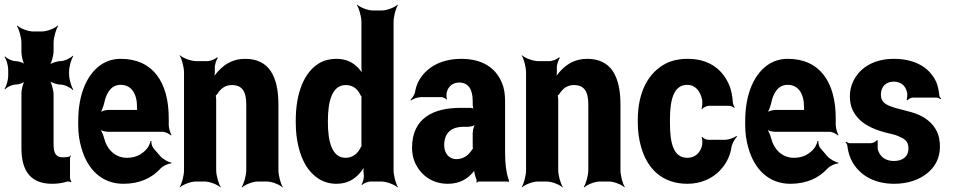

<svg xmlns="http://www.w3.org/2000/svg" viewBox="-32 -796 4180 842"><path d="M197 10C223 10 244 6 264 0C268 -1 276 1 279 4L281 1C279 -2 275 -11 275 -16V-104C275 -107 277 -110 279 -112L277 -115C275 -113 273 -109 271 -109C263 -107 254 -106 244 -106C215 -106 203 -122 203 -161V-380C203 -401 193 -438 182 -449L179 -446C188 -435 217 -425 234 -425C251 -425 278 -412 287 -401L289 -404C281 -415 271 -449 271 -470V-483C271 -504 281 -538 289 -549L287 -552C278 -541 251 -528 234 -528C217 -528 188 -518 179 -507L182 -504C193 -515 203 -552 203 -573V-608C203 -632 214 -669 223 -682L221 -684C209 -672 175 -658 152 -658H113C90 -658 56 -672 44 -684L42 -682C51 -669 62 -632 62 -608V-567C62 -548 70 -517 80 -507L83 -510C75 -520 50 -528 36 -528C21 -528 -2 -539 -10 -549L-12 -546C-4 -536 4 -508 4 -490V-464C4 -445 -4 -417 -12 -407L-10 -404C-2 -414 21 -425 36 -425C50 -425 75 -433 83 -443L80 -446C70 -436 62 -405 62 -387V-146C62 -43 105 10 197 10Z M498 -538C469 -538 443 -531 420 -518C354 -479 311 -390 311 -265V-246C311 -211 316 -178 325 -147C351 -55 413 10 509 10C581 10 635 -16 672 -57C683 -69 708 -80 719 -79L720 -83C708 -84 682 -98 671 -111L641 -146C634 -154 631 -169 632 -177L628 -178C627 -170 620 -153 614 -146C593 -120 564 -104 525 -104C473 -104 437 -140 424 -192C421 -206 411 -226 404 -233L403 -229C411 -223 430 -218 444 -218H681C693 -218 711 -209 718 -202L720 -204C715 -212 708 -234 708 -248V-278C708 -434 639 -538 498 -538ZM569 -326V-320C569 -317 569 -311 571 -310L573 -312C572 -314 567 -314 565 -314H444C431 -314 411 -308 403 -301L405 -297C413 -305 421 -328 425 -344C434 -389 456 -424 497 -424C543 -424 569 -387 569 -326Z M984 -423C1029 -423 1048 -397 1048 -337V-50C1048 -26 1037 11 1028 24L1030 26C1042 14 1076 0 1099 0H1138C1161 0 1195 14 1207 26L1208 24C1199 11 1189 -26 1189 -50V-336C1189 -460 1149 -538 1043 -538C993 -538 956 -517 928 -487C918 -477 905 -460 901 -450L905 -448C909 -459 911 -478 910 -493V-498C909 -511 917 -534 923 -542L920 -545C913 -537 891 -528 878 -528H828C805 -528 769 -542 757 -554L756 -552C765 -539 775 -502 775 -478V-50C775 -26 765 11 756 24L757 26C769 14 804 0 827 0H865C888 0 923 14 935 26L936 24C927 11 916 -26 916 -50V-359C916 -362 915 -378 913 -379L911 -375C913 -374 920 -383 922 -385C935 -407 956 -423 984 -423Z M1553 13 1556 15C1562 8 1581 0 1593 0H1640C1663 0 1699 14 1712 26L1713 24C1704 11 1694 -26 1694 -50V-700C1694 -724 1704 -761 1713 -774L1712 -776C1700 -764 1665 -750 1642 -750H1604C1581 -750 1546 -764 1534 -776L1533 -774C1542 -761 1553 -724 1553 -700V-502C1553 -489 1555 -472 1559 -464L1563 -465C1560 -474 1548 -488 1540 -497C1517 -522 1486 -538 1444 -538C1416 -538 1390 -532 1368 -519C1301 -479 1265 -387 1265 -268V-258C1265 -179 1283 -112 1312 -66C1340 -24 1382 10 1443 10C1490 10 1522 -9 1546 -37C1555 -47 1566 -63 1569 -73L1566 -74C1562 -65 1561 -46 1563 -32C1566 -19 1560 5 1553 13ZM1553 -356V-172C1553 -170 1553 -156 1554 -155L1557 -159C1556 -160 1551 -152 1550 -150C1537 -123 1516 -104 1483 -104C1423 -104 1406 -178 1406 -258V-268C1406 -348 1423 -423 1484 -423C1517 -423 1537 -405 1550 -377C1551 -376 1556 -368 1557 -369L1554 -373C1553 -372 1553 -358 1553 -356Z M2183 -128V-352C2183 -383 2179 -410 2169 -433C2141 -501 2080 -538 1991 -538C1928 -538 1877 -519 1842 -488C1818 -467 1796 -436 1789 -397C1787 -382 1776 -365 1768 -358L1770 -355C1778 -362 1799 -370 1814 -370H1904C1912 -370 1923 -364 1926 -359L1928 -361C1926 -366 1925 -383 1927 -390C1934 -419 1955 -434 1982 -434C2022 -434 2041 -404 2041 -353V-338C2041 -331 2043 -318 2047 -314L2050 -317C2047 -321 2035 -323 2029 -323H1987C1870 -323 1775 -279 1775 -148C1775 -125 1779 -104 1787 -85C1811 -30 1861 10 1932 10C1982 10 2018 -11 2042 -40C2045 -44 2050 -50 2051 -54L2047 -55C2046 -51 2048 -43 2049 -37C2051 -26 2054 -16 2058 -7C2059 -5 2058 1 2057 3L2060 5C2061 3 2065 0 2068 0H2195C2197 0 2198 2 2199 3L2201 1C2200 0 2199 -2 2199 -4C2199 -5 2201 -7 2201 -7L2198 -10C2187 -43 2183 -80 2183 -128ZM1916 -159C1916 -218 1953 -240 2000 -240H2022C2033 -240 2052 -246 2057 -253L2054 -256C2047 -249 2041 -225 2041 -211V-162C2041 -159 2041 -145 2043 -143L2046 -146C2044 -148 2039 -141 2037 -138C2023 -115 1999 -98 1969 -98C1939 -98 1916 -122 1916 -159Z M2484 -423C2529 -423 2548 -397 2548 -337V-50C2548 -26 2537 11 2528 24L2530 26C2542 14 2576 0 2599 0H2638C2661 0 2695 14 2707 26L2708 24C2699 11 2689 -26 2689 -50V-336C2689 -460 2649 -538 2543 -538C2493 -538 2456 -517 2428 -487C2418 -477 2405 -460 2401 -450L2405 -448C2409 -459 2411 -478 2410 -493V-498C2409 -511 2417 -534 2423 -542L2420 -545C2413 -537 2391 -528 2378 -528H2328C2305 -528 2269 -542 2257 -554L2256 -552C2265 -539 2275 -502 2275 -478V-50C2275 -26 2265 11 2256 24L2257 26C2269 14 2304 0 2327 0H2365C2388 0 2423 14 2435 26L2436 24C2427 11 2416 -26 2416 -50V-359C2416 -362 2415 -378 2413 -379L2411 -375C2413 -374 2420 -383 2422 -385C2435 -407 2456 -423 2484 -423Z M2906 -257V-271C2906 -353 2920 -424 2982 -424C3016 -424 3039 -398 3047 -359C3049 -349 3048 -326 3044 -320L3047 -318C3051 -324 3067 -332 3077 -332H3165C3173 -332 3183 -327 3188 -323L3190 -326C3187 -330 3182 -339 3182 -347C3180 -372 3176 -396 3168 -418C3139 -491 3078 -538 2984 -538C2947 -538 2916 -531 2889 -518C2812 -479 2765 -393 2765 -271V-257C2765 -220 2770 -185 2779 -153C2806 -57 2871 10 2983 10C3041 10 3090 -13 3122 -45C3147 -70 3170 -106 3176 -152C3179 -168 3192 -189 3200 -197L3198 -200C3188 -192 3164 -183 3148 -183H3074C3065 -183 3051 -190 3048 -196L3045 -194C3048 -188 3049 -168 3047 -159C3039 -124 3015 -104 2982 -104C2919 -104 2906 -174 2906 -257Z M3423 -538C3394 -538 3368 -531 3345 -518C3279 -479 3236 -390 3236 -265V-246C3236 -211 3241 -178 3250 -147C3276 -55 3338 10 3434 10C3506 10 3560 -16 3597 -57C3608 -69 3633 -80 3644 -79L3645 -83C3633 -84 3607 -98 3596 -111L3566 -146C3559 -154 3556 -169 3557 -177L3553 -178C3552 -170 3545 -153 3539 -146C3518 -120 3489 -104 3450 -104C3398 -104 3362 -140 3349 -192C3346 -206 3336 -226 3329 -233L3328 -229C3336 -223 3355 -218 3369 -218H3606C3618 -218 3636 -209 3643 -202L3645 -204C3640 -212 3633 -234 3633 -248V-278C3633 -434 3564 -538 3423 -538ZM3494 -326V-320C3494 -317 3494 -311 3496 -310L3498 -312C3497 -314 3492 -314 3490 -314H3369C3356 -314 3336 -308 3328 -301L3330 -297C3338 -305 3346 -328 3350 -344C3359 -389 3381 -424 3422 -424C3468 -424 3494 -387 3494 -326Z M3888 -90C3853 -90 3826 -107 3817 -143V-180L3813 -182C3810 -175 3796 -168 3787 -168H3694C3688 -168 3682 -172 3679 -175L3676 -172C3679 -169 3684 -162 3684 -157C3686 -139 3690 -122 3697 -104C3727 -34 3795 10 3889 10C3950 10 4000 -8 4035 -37C4065 -61 4090 -99 4090 -152C4090 -178 4086 -200 4077 -219C4058 -257 4026 -282 3986 -297C3955 -309 3907 -317 3876 -329C3853 -337 3831 -349 3831 -380C3831 -418 3855 -438 3887 -438C3918 -438 3939 -422 3946 -390C3948 -382 3946 -364 3944 -358L3947 -356C3951 -361 3962 -368 3971 -368H4075C4081 -368 4089 -364 4093 -361L4095 -364C4091 -367 4087 -374 4087 -380C4085 -400 4081 -419 4074 -436C4044 -502 3978 -538 3887 -538C3827 -538 3779 -519 3746 -489C3719 -463 3695 -425 3695 -374C3695 -351 3699 -331 3707 -314C3734 -256 3794 -229 3858 -213C3877 -209 3893 -205 3905 -200C3929 -190 3952 -180 3952 -146C3952 -106 3923 -90 3888 -90Z"/></svg>

Font: Asimov
Style: EdgeExtreme
Weight: 500
Designer: Google
Version: Version 2.000980: 2014